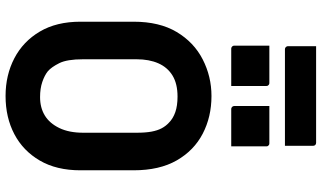

<svg xmlns="http://www.w3.org/2000/svg" viewBox="-253 -883 1156 690"><g transform="rotate(90 325.0 -538.0)"><path d="M325 -720Q400 -720 460.5 -688.5Q521 -657 556.5 -595Q592 -533 592 -440V-249Q592 -163 557 -103Q522 -43 462 -11.5Q402 20 325 20Q250 20 189.5 -11.5Q129 -43 93.5 -103Q58 -163 58 -249V-440Q58 -533 95 -595Q132 -657 193.5 -688.5Q255 -720 325 -720ZM193 -258Q193 -201 207 -173Q221 -145 236 -132Q251 -120 274.5 -112Q298 -104 329 -104Q367 -104 395 -121Q423 -138 440 -173Q457 -208 457 -259V-451Q457 -483 453 -504.5Q449 -526 441 -541Q433 -556 421 -567Q406 -582 383 -590Q360 -598 327 -598Q281 -598 251.5 -580Q222 -562 207.5 -529Q193 -496 193 -451ZM144 -928Q177 -928 211 -928Q245 -928 278 -928Q282 -928 284 -926.5Q286 -925 287.5 -923Q289 -921 289 -917V-791Q256 -791 222 -791Q188 -791 155 -791Q152 -791 149.5 -792.5Q147 -794 145.5 -796.5Q144 -799 144 -802ZM361 -928Q394 -928 428 -928Q462 -928 495 -928Q499 -928 501 -926.5Q503 -925 504.5 -923Q506 -921 506 -917V-791Q473 -791 439 -791Q405 -791 372 -791Q369 -791 366.5 -792.5Q364 -794 362.5 -796.5Q361 -799 361 -802ZM146 -1096H493Q498 -1096 501 -1093Q504 -1090 504 -1085Q504 -1059 504 -1034.5Q504 -1010 504 -984H157Q154 -984 151.5 -985.5Q149 -987 147.5 -989.5Q146 -992 146 -995Q146 -1021 146 -1045.5Q146 -1070 146 -1096Z"/></g></svg>

Font: Recursive
Style: Bold
Weight: 700
Version: Version 1.085